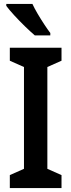

<svg xmlns="http://www.w3.org/2000/svg" viewBox="-20 -957 363 977"><path d="M293 0H30V-66L102 -98V-616L30 -648V-714H293V-648L221 -616V-98L293 -66ZM145 -937Q155 -915 171.5 -887Q188 -859 205.5 -832.5Q223 -806 236 -789V-777H157Q137 -794 108 -822Q79 -850 52.5 -879Q26 -908 12 -927V-937Z"/></svg>

Font: Noto Sans Gujarati Condensed SemiBold
Style: Regular
Weight: 600
Width: 3
Designer: Jelle Bosma - Monotype Design Team, Universal Thirst
Foundry: Monotype Imaging Inc.
Version: Version 2.106; ttfautohint (v1.8.4.7-5d5b)